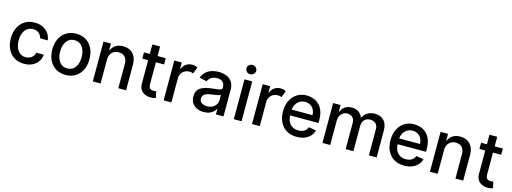

<svg xmlns="http://www.w3.org/2000/svg" viewBox="-9 -1641 6770 2538"><g transform="rotate(15 3376.0 -372.0)"><path d="M301.1 11Q221.9 11 165 -25Q108 -61.1 77.4 -124.6Q46.9 -188.2 46.9 -270.2Q46.9 -353.3 78.1 -417.1Q109.4 -480.8 166.2 -516.7Q223 -552.6 300.1 -552.6Q362.2 -552.6 410.9 -529.7Q459.5 -506.7 489.5 -465.6Q519.5 -424.4 525.2 -369.3H421.9Q413.4 -407.7 383 -435.4Q352.6 -463.1 301.8 -463.1Q257.5 -463.1 224.3 -439.8Q191.1 -416.5 172.6 -373.8Q154.1 -331 154.1 -272.7Q154.1 -213.1 172.2 -169.7Q190.3 -126.4 223.5 -102.6Q256.7 -78.8 301.8 -78.8Q332 -78.8 356.7 -90Q381.4 -101.2 398.3 -122.2Q415.1 -143.1 421.9 -172.6H525.2Q519.5 -119.7 490.8 -78.1Q462 -36.6 413.9 -12.8Q365.8 11 301.1 11Z M869 11Q792.3 11 735.1 -24.1Q677.9 -59.3 646.3 -122.5Q614.7 -185.7 614.7 -270.2Q614.7 -355.1 646.3 -418.7Q677.9 -482.2 735.1 -517.4Q792.3 -552.6 869 -552.6Q945.7 -552.6 1002.8 -517.4Q1060 -482.2 1091.6 -418.7Q1123.2 -355.1 1123.2 -270.2Q1123.2 -185.7 1091.6 -122.5Q1060 -59.3 1002.8 -24.1Q945.7 11 869 11ZM869.3 -78.1Q919 -78.1 951.7 -104.4Q984.4 -130.7 1000.2 -174.4Q1016 -218 1016 -270.6Q1016 -322.8 1000.2 -366.7Q984.4 -410.5 951.7 -437.1Q919 -463.8 869.3 -463.8Q819.2 -463.8 786.4 -437.1Q753.6 -410.5 737.7 -366.7Q721.9 -322.8 721.9 -270.6Q721.9 -218 737.7 -174.4Q753.6 -130.7 786.4 -104.4Q819.2 -78.1 869.3 -78.1Z M1347.7 -323.9V0H1241.5V-545.5H1343.4V-456.7H1350.1Q1369 -500 1409.3 -526.3Q1449.6 -552.6 1511 -552.6Q1566.8 -552.6 1608.7 -529.3Q1650.6 -506 1673.7 -460.2Q1696.7 -414.4 1696.7 -346.9V0H1590.6V-334.2Q1590.6 -393.5 1559.7 -427Q1528.8 -460.6 1474.8 -460.6Q1437.9 -460.6 1409.3 -444.6Q1380.7 -428.6 1364.2 -397.9Q1347.7 -367.2 1347.7 -323.9Z M2093.4 -545.5V-460.2H1795.5V-545.5ZM1875.4 -676.1H1981.5V-160.2Q1981.5 -129.3 1990.8 -113.8Q2000 -98.4 2014.7 -92.9Q2029.5 -87.4 2046.9 -87.4Q2059.7 -87.4 2069.2 -89.1Q2078.8 -90.9 2084.2 -92L2103.3 -4.3Q2094.1 -0.7 2077.1 3Q2060 6.7 2034.4 7.1Q1992.5 7.8 1956.3 -7.8Q1920.1 -23.4 1897.7 -56.1Q1875.4 -88.8 1875.4 -138.1Z M2210.6 0V-545.5H2313.2V-458.8H2318.9Q2333.8 -502.8 2371.4 -528.2Q2409.1 -553.6 2457.4 -553.6Q2479.8 -553.6 2497.5 -548.3Q2515.3 -543 2528.8 -533.7L2494.7 -445Q2485.1 -449.6 2473 -452.6Q2460.9 -455.6 2445.3 -455.6Q2408.4 -455.6 2379.4 -439.8Q2350.5 -424 2333.6 -396.3Q2316.8 -368.6 2316.8 -333.1V0Z M2760.7 12.1Q2708.8 12.1 2666.9 -7.3Q2625 -26.6 2600.7 -63.6Q2576.3 -100.5 2576.3 -154.1Q2576.3 -200.3 2594.1 -230.1Q2611.9 -259.9 2642 -277.3Q2672.2 -294.7 2709.5 -303.6Q2746.8 -312.5 2785.5 -317.1Q2834.5 -322.8 2865.1 -326.5Q2895.6 -330.3 2909.4 -338.8Q2923.3 -347.3 2923.3 -366.5V-369Q2923.3 -415.5 2897.2 -441.1Q2871.1 -466.6 2819.6 -466.6Q2766 -466.6 2735.3 -443Q2704.5 -419.4 2692.8 -390.6L2593 -413.4Q2610.8 -463.1 2645.1 -493.8Q2679.3 -524.5 2724.1 -538.5Q2768.8 -552.6 2818.2 -552.6Q2850.9 -552.6 2887.6 -544.9Q2924.4 -537.3 2956.5 -517Q2988.6 -496.8 3009.2 -459.3Q3029.8 -421.9 3029.8 -362.2V0H2926.1V-74.6H2921.9Q2911.6 -54 2891 -34.1Q2870.4 -14.2 2838.1 -1.1Q2805.8 12.1 2760.7 12.1ZM2783.7 -73.2Q2827.8 -73.2 2859.2 -90.6Q2890.6 -108 2907.1 -136.2Q2923.7 -164.4 2923.7 -196.7V-267Q2918 -261.4 2901.8 -256.6Q2885.7 -251.8 2865.1 -248.4Q2844.5 -245 2824.9 -242.4Q2805.4 -239.7 2792.3 -237.9Q2761.4 -234 2736 -224.8Q2710.6 -215.6 2695.5 -198.3Q2680.4 -181.1 2680.4 -152.7Q2680.4 -113.3 2709.5 -93.2Q2738.6 -73.2 2783.7 -73.2Z M3171.2 0V-545.5H3277.3V0ZM3224.8 -629.6Q3197.1 -629.6 3177.4 -648.3Q3157.7 -666.9 3157.7 -692.8Q3157.7 -719.1 3177.4 -737.7Q3197.1 -756.4 3224.8 -756.4Q3252.5 -756.4 3272.2 -737.7Q3291.9 -719.1 3291.9 -692.8Q3291.9 -666.9 3272.2 -648.3Q3252.5 -629.6 3224.8 -629.6Z M3420.1 0V-545.5H3522.7V-458.8H3528.4Q3543.3 -502.8 3581 -528.2Q3618.6 -553.6 3666.9 -553.6Q3689.3 -553.6 3707 -548.3Q3724.8 -543 3738.3 -533.7L3704.2 -445Q3694.6 -449.6 3682.5 -452.6Q3670.5 -455.6 3654.8 -455.6Q3617.9 -455.6 3589 -439.8Q3560 -424 3543.1 -396.3Q3526.3 -368.6 3526.3 -333.1V0Z M4031.6 11Q3951 11 3892.9 -23.6Q3834.9 -58.2 3803.4 -121.3Q3772 -184.3 3772 -269.2Q3772 -353 3803.4 -416.9Q3834.9 -480.8 3891.5 -516.7Q3948.2 -552.6 4024.1 -552.6Q4070.3 -552.6 4113.6 -537.3Q4157 -522 4191.4 -489.3Q4225.9 -456.7 4245.7 -404.7Q4265.6 -352.6 4265.6 -278.4V-240.8H3832V-320.3H4161.6Q4161.6 -362.2 4144.5 -394.7Q4127.5 -427.2 4096.8 -446Q4066.1 -464.8 4024.9 -464.8Q3980.1 -464.8 3946.9 -443Q3913.7 -421.2 3895.8 -386.2Q3877.8 -351.2 3877.8 -310.4V-248.2Q3877.8 -193.5 3897.2 -155.2Q3916.5 -116.8 3951.3 -96.8Q3986.2 -76.7 4032.7 -76.7Q4062.9 -76.7 4087.7 -85.4Q4112.6 -94.1 4130.7 -111.5Q4148.8 -128.9 4158.4 -154.5L4258.9 -136.4Q4246.8 -92 4215.7 -58.8Q4184.7 -25.6 4138 -7.3Q4091.3 11 4031.6 11Z M4383.9 0V-545.5H4485.8V-456.7H4492.5Q4509.6 -501.8 4548.3 -527.2Q4587 -552.6 4641 -552.6Q4695.7 -552.6 4732.8 -527Q4769.9 -501.4 4787.6 -456.7H4793.3Q4812.9 -500.4 4855.5 -526.5Q4898.1 -552.6 4957 -552.6Q5031.2 -552.6 5078.3 -506Q5125.4 -459.5 5125.4 -365.8V0H5019.2V-355.8Q5019.2 -411.2 4989 -436.1Q4958.8 -460.9 4916.9 -460.9Q4865.1 -460.9 4836.3 -429.2Q4807.5 -397.4 4807.5 -347.7V0H4701.7V-362.6Q4701.7 -407 4674 -433.9Q4646.3 -460.9 4601.9 -460.9Q4571.7 -460.9 4546.3 -445.1Q4521 -429.3 4505.5 -401.3Q4490.1 -373.2 4490.1 -336.3V0Z M5502.5 11Q5421.9 11 5363.8 -23.6Q5305.8 -58.2 5274.3 -121.3Q5242.9 -184.3 5242.9 -269.2Q5242.9 -353 5274.3 -416.9Q5305.8 -480.8 5362.4 -516.7Q5419 -552.6 5495 -552.6Q5541.2 -552.6 5584.5 -537.3Q5627.8 -522 5662.3 -489.3Q5696.7 -456.7 5716.6 -404.7Q5736.5 -352.6 5736.5 -278.4V-240.8H5302.9V-320.3H5632.5Q5632.5 -362.2 5615.4 -394.7Q5598.4 -427.2 5567.6 -446Q5536.9 -464.8 5495.7 -464.8Q5451 -464.8 5417.8 -443Q5384.6 -421.2 5366.7 -386.2Q5348.7 -351.2 5348.7 -310.4V-248.2Q5348.7 -193.5 5368.1 -155.2Q5387.4 -116.8 5422.2 -96.8Q5457 -76.7 5503.6 -76.7Q5533.7 -76.7 5558.6 -85.4Q5583.5 -94.1 5601.6 -111.5Q5619.7 -128.9 5629.3 -154.5L5729.8 -136.4Q5717.7 -92 5686.6 -58.8Q5655.5 -25.6 5608.8 -7.3Q5562.1 11 5502.5 11Z M5960.9 -323.9V0H5854.8V-545.5H5956.7V-456.7H5963.4Q5982.2 -500 6022.5 -526.3Q6062.9 -552.6 6124.3 -552.6Q6180 -552.6 6221.9 -529.3Q6263.8 -506 6286.9 -460.2Q6310 -414.4 6310 -346.9V0H6203.8V-334.2Q6203.8 -393.5 6172.9 -427Q6142 -460.6 6088.1 -460.6Q6051.1 -460.6 6022.5 -444.6Q5994 -428.6 5977.5 -397.9Q5960.9 -367.2 5960.9 -323.9Z M6706.7 -545.5V-460.2H6408.7V-545.5ZM6488.6 -676.1H6594.8V-160.2Q6594.8 -129.3 6604 -113.8Q6613.3 -98.4 6628 -92.9Q6642.8 -87.4 6660.2 -87.4Q6672.9 -87.4 6682.5 -89.1Q6692.1 -90.9 6697.4 -92L6716.6 -4.3Q6707.4 -0.7 6690.3 3Q6673.3 6.7 6647.7 7.1Q6605.8 7.8 6569.6 -7.8Q6533.4 -23.4 6511 -56.1Q6488.6 -88.8 6488.6 -138.1Z"/></g></svg>

Font: InterMG Medium
Style: Regular
Weight: 500
Designer: Rasmus Andersson
Foundry: rsms
Version: Version 3.019;December 26, 2023;FontCreator 15.0.0.2955 64-b